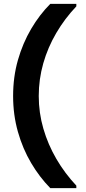

<svg xmlns="http://www.w3.org/2000/svg" viewBox="-20 -831 448 996"><path d="M241 145Q185 88 141.5 14.5Q98 -59 73 -147Q48 -235 48 -333Q48 -432 73 -519.5Q98 -607 141.5 -681Q185 -755 241 -811H376V-798Q316 -735 272 -660Q228 -585 204.5 -502.5Q181 -420 181 -333Q181 -246 205 -163.5Q229 -81 272.5 -6.5Q316 68 376 132V145Z"/></svg>

Font: DM Sans 10pt
Style: Bold
Weight: 700
Version: Version 4.004;gftools[0.9.30]